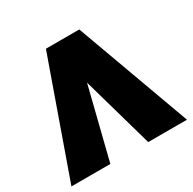

<svg xmlns="http://www.w3.org/2000/svg" viewBox="-153 -807 960 957"><g transform="rotate(-30 326.5 -329.0)"><path d="M436 0 320 -409 218 0H-6L227 -658H419L659 0Z"/></g></svg>

Font: Ysabeau Heavy
Style: Regular
Weight: 800
Designer: Christian Thalmann (Catharsis Fonts)
Version: Version 0.003